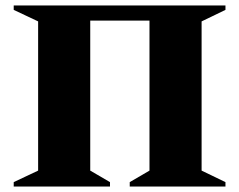

<svg xmlns="http://www.w3.org/2000/svg" viewBox="-20 -680 872 700"><path d="M30 0V-16L119 -58V-602L30 -644V-660H802V-644L715 -602V-58L802 -16V0H453V-16L525 -58V-605H309V-58L381 -16V0Z"/></svg>

Font: Spectral ExtraBold
Style: Regular
Weight: 800
Designer: Jean-Baptiste Levee
Foundry: Production Type
Version: Version 2.001